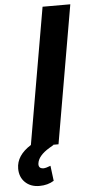

<svg xmlns="http://www.w3.org/2000/svg" viewBox="-116 -746 464 986"><g transform="rotate(-5 116.0 -253.0)"><path d="M285.6 -710.9H142.6L21 -8.8C-29.3 22.9 -54.7 61 -54.7 106.4C-54.7 135.3 -45.4 159.2 -26.9 177.2C-8.3 195.3 16.1 204.6 46.9 204.6C75.7 204.6 100.6 197.8 121.6 184.6L111.8 106.4C96.2 112.8 83.5 116.2 74.2 116.2C73.7 116.2 73.2 116.2 72.8 116.2C58.1 115.2 50.8 107.4 50.8 93.8C50.8 91.8 51.3 90.3 51.3 88.4C54.7 62.5 75.7 37.6 114.7 14.2L136.7 1L134.3 0H162.6Z"/></g></svg>

Font: Roboto
Style: Bold Italic
Weight: 700
Italic angle: -12°
Designer: Google
Version: Version 2.137; 2017